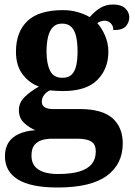

<svg xmlns="http://www.w3.org/2000/svg" viewBox="-20 -594 600 854"><path d="M236 240Q118 240 60 204.5Q2 169 2 101Q2 65 17.5 40.5Q33 16 63.5 2Q94 -12 137 -15Q110 -26 87 -47.5Q64 -69 64 -104Q64 -137 89 -162Q114 -187 153 -209Q109 -225 80 -264Q51 -303 51 -364Q51 -452 102 -500.5Q153 -549 260 -549Q295 -549 326 -540Q357 -531 379 -518Q405 -547 429 -560.5Q453 -574 483 -574Q519 -574 537 -557Q555 -540 555 -517Q555 -495 540 -477.5Q525 -460 484 -460Q484 -480 472 -491Q460 -502 446 -502Q438 -502 428 -499Q418 -496 413 -491Q433 -469 447.5 -435Q462 -401 462 -364Q462 -288 413 -238.5Q364 -189 260 -189Q249 -189 230 -190Q211 -191 202 -192Q188 -186 177 -172.5Q166 -159 166 -141Q166 -125 179 -117Q192 -109 213 -109H334Q434 -109 480 -68.5Q526 -28 526 44Q526 136 455 188Q384 240 236 240ZM238 180Q297 180 334 168.5Q371 157 388.5 135Q406 113 406 80Q406 48 386 35.5Q366 23 325 23H209Q189 23 168.5 28.5Q148 34 134 50Q120 66 120 99Q120 126 133.5 144Q147 162 173.5 171Q200 180 238 180ZM257 -248Q284 -248 298.5 -262Q313 -276 319 -302.5Q325 -329 325 -365Q325 -402 319 -430Q313 -458 298 -473.5Q283 -489 256 -489Q230 -489 215 -473Q200 -457 193.5 -429Q187 -401 187 -364Q187 -312 202.5 -280Q218 -248 257 -248Z"/></svg>

Font: Noto Serif Gujarati
Style: Bold
Weight: 700
Version: Version 2.102